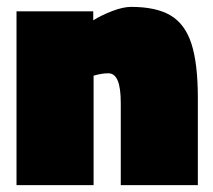

<svg xmlns="http://www.w3.org/2000/svg" viewBox="-20 -538 618 558"><path d="M28 -505H251V-479Q275 -494 306.5 -506Q338 -518 361 -518Q434 -518 476 -493Q518 -468 536.5 -410.5Q555 -353 555 -253V0H331V-238Q331 -283 322 -304Q313 -325 295 -325Q275 -325 252 -318V0H28Z"/></svg>

Font: Cairo Black
Style: Regular
Weight: 900
Designer: Mohamed Gaber, Accademia di Belle Arti di Urbino and others
Foundry: Kief Type Foundry, Accademia di Belle Arti di Urbino and others
Version: Version 3.011